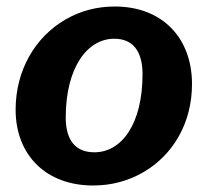

<svg xmlns="http://www.w3.org/2000/svg" viewBox="-20 -560 639 590"><path d="M266 10C323 10 374 -4 421 -31C513 -85 570 -183 570 -302C570 -443 479 -540 333 -540C278 -540 228 -527 181 -500C88 -446 28 -344 28 -223C28 -84 121 10 266 10ZM270 -92C213 -92 182 -128 182 -199C182 -352 248 -441 331 -441C388 -441 418 -403 418 -332C418 -179 354 -92 270 -92Z"/></svg>

Font: Libre Franklin
Style: Bold Italic
Weight: 700
Italic angle: -8°
Designer: Pablo Impallari, Rodrigo Fuenzalida
Foundry: Impallari Type
Version: Version 1.002; ttfautohint (v1.5)